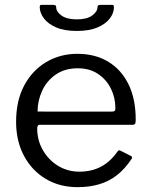

<svg xmlns="http://www.w3.org/2000/svg" viewBox="-20 -762 621 792"><path d="M133.5 -232.3Q133.5 -183.4 156.8 -142.8Q180.1 -102.1 219.5 -78Q259 -53.9 307.5 -53.9Q358.2 -53.9 396.9 -74.6Q435.7 -95.3 464.4 -136.7Q467.6 -141.4 470.4 -141.9Q473.2 -142.4 478.1 -139.9L519.8 -118.8Q529.1 -114 521.7 -105Q495.1 -65.1 462.6 -39.6Q430.1 -14.2 389.8 -2.1Q349.6 10 300.1 10Q225.9 10 168.8 -24Q111.7 -58 79 -119.1Q46.4 -180.2 46.4 -259.6Q46.4 -346.8 79.8 -409.3Q113.2 -471.9 170.6 -505.9Q227.9 -540 299 -540Q372.2 -540 426 -507.8Q479.7 -475.6 509.8 -415Q539.8 -354.4 539.8 -268.5Q539.8 -260.6 538.4 -254Q537 -247.4 525.5 -247.1H142Q137.9 -247.1 135.7 -242.8Q133.5 -238.4 133.5 -232.3ZM439 -301.6Q449.7 -301.6 452.9 -304.4Q456 -307.3 456 -315.6Q456 -359 437.4 -396.6Q418.8 -434.1 384.2 -457.2Q349.7 -480.3 300.8 -480.3Q247.4 -480.3 210.1 -454.5Q172.7 -428.6 153.9 -387.6Q135 -346.6 135 -301.8ZM296.9 -634.3Q245.5 -634.3 211.8 -648.9Q178.1 -663.5 161.3 -686Q144.4 -708.6 143.9 -731.8Q143.6 -737.4 145.4 -739.7Q147.1 -742 150.5 -742H197.1Q204.8 -742 208.4 -740.1Q211.9 -738.2 211.7 -733.1Q211.4 -714.1 233.4 -698.1Q255.5 -682.1 296.9 -682.1ZM296.9 -634.3V-682.1Q338.4 -682.1 360.3 -698.1Q382.2 -714.1 382.2 -733.1Q382.2 -738.2 385.6 -740.1Q389 -742 396.8 -742H443.3Q446.7 -742 448.3 -739.7Q450 -737.4 450 -731.8Q450 -708.6 433.1 -686Q416.3 -663.5 382.5 -648.9Q348.6 -634.3 296.9 -634.3Z"/></svg>

Font: Libre Franklin Thin
Style: Regular
Weight: 100
Designer: Pablo Impallari, Rodrigo Fuenzalida, Nhung Nguyen
Foundry: Impallari Type
Version: Version 3.000